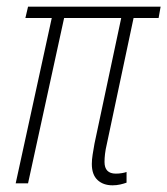

<svg xmlns="http://www.w3.org/2000/svg" viewBox="-20 -549 501 575"><path d="M317 6Q289 6 272 -10Q255 -26 255 -58Q255 -71 257.5 -86.5Q260 -102 263 -119L343 -495H172L64 0H27L135 -495H56L64 -529H461L455 -495H380L300 -118Q296 -101 294.5 -88Q293 -75 293 -64Q293 -29 327 -29Q336 -29 345 -30.5Q354 -32 359 -34V-2Q351 1 340 3.5Q329 6 317 6Z"/></svg>

Font: Noto Sans Condensed ExtraLight
Style: Italic
Weight: 200
Width: 3
Italic angle: -12°
Designer: Monotype Design Team
Foundry: Monotype Imaging Inc.
Version: Version 2.013; ttfautohint (v1.8.4.7-5d5b)